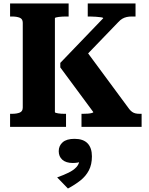

<svg xmlns="http://www.w3.org/2000/svg" viewBox="-20 -730 856 1105"><path d="M38 0V-75H49Q76 -75 93.5 -82Q111 -89 111 -111V-599Q111 -621 93.5 -628Q76 -635 49 -635H38V-710H375V-635H364Q352 -635 339.5 -634.5Q327 -634 317.5 -632.5Q308 -631 302 -629.5Q296 -628 296 -625V-85Q296 -82 301.5 -80.5Q307 -79 315 -77.5Q323 -76 333 -75.5Q343 -75 352 -75H360V0ZM449 0V-75H457Q472 -75 485.5 -76Q499 -77 508 -79.5Q517 -82 517 -85L327 -342V-368L574 -625Q574 -629 562 -630.5Q550 -632 532.5 -633.5Q515 -635 498 -635H485V-710H760V-635H738Q722 -635 709 -632Q696 -629 684.5 -622.5Q673 -616 661 -603L420 -353L467 -450L724 -102Q732 -92 740.5 -86Q749 -80 759.5 -77.5Q770 -75 783 -75H795V0ZM371 355 309 291Q345 278 374 264Q403 250 420 231.5Q437 213 438 186L453 196Q442 203 428 205.5Q414 208 399 208Q360 208 339 189.5Q318 171 318 140Q318 109 340.5 89Q363 69 409 69Q459 69 484 95Q509 121 509 170Q509 217 491.5 250.5Q474 284 443 308.5Q412 333 371 355Z"/></svg>

Font: Roboto Serif
Style: Bold
Weight: 700
Designer: Greg Gazdowicz
Foundry: Commercial Type
Version: Version 1.008